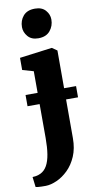

<svg xmlns="http://www.w3.org/2000/svg" viewBox="-122 -862 585 1153"><g transform="rotate(-10 170.0 -286.0)"><path d="M60 243Q47 243 34.2 242.8Q21.5 242.5 12 241.5Q2.5 240.5 -2 239L-9.5 177Q-3 177 11 175Q25 173 40.5 165.5Q65 153.5 80 126.8Q95 100 101.8 58.2Q108.5 16.5 108.5 -40L108 -447.5L40.5 -467V-541L236.5 -566.5H239.5L269.5 -545.5V-10.5Q269.5 52 249 99.5Q228.5 147 196.2 178.5Q164 210 127.5 226.2Q91 242.5 60 243ZM169.5 -637.5Q128 -637.5 106 -663.5Q84 -689.5 84 -720.5Q84 -760.5 108 -788.5Q132 -816.5 179 -816.5H180Q222 -816.5 244 -791.5Q266 -766.5 266 -735.5Q266 -696 241.8 -666.8Q217.5 -637.5 170.5 -637.5ZM342.5 -315.5V-247H34.5V-315.5Z"/></g></svg>

Font: Merriweather 24pt Black
Style: Regular
Weight: 900
Designer: Eben Sorkin
Foundry: Eben Sorkin
Version: Version 2.100